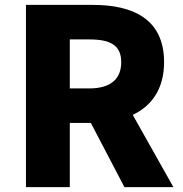

<svg xmlns="http://www.w3.org/2000/svg" viewBox="-20 -764 748 784"><path d="M265 -603H345C430 -603 475 -580 475 -510C475 -440 430 -403 345 -403H265ZM688 0 522 -295C599 -331 650 -401 650 -510C650 -690 518 -744 359 -744H86V0H265V-262H351L488 0Z"/></svg>

Font: Noto Sans CJK KR Black
Style: Regular
Weight: 900
Designer: Ryoko NISHIZUKA (kana & ideographs); Paul D. Hunt (Latin, Greek & Cyrillic); Wenlong ZHANG (bopomofo); Sandoll Communica
Foundry: Adobe Systems Incorporated
Version: Version 1.004;PS 1.004;hotconv 1.0.82;makeotf.lib2.5.63406